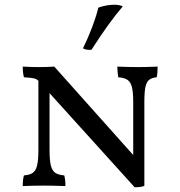

<svg xmlns="http://www.w3.org/2000/svg" viewBox="-20 -783 761 810"><path d="M645 -502Q645 -472 641 -457Q620 -455 609 -446Q598 -437 593.5 -415.5Q589 -394 589 -352V1Q576 7 548 7L189 -390V-150Q189 -107 194.5 -85Q200 -63 213 -54Q226 -45 251 -43Q256 -27 256 2Q202 0 167 0Q120 0 76 2Q76 -27 81 -43Q106 -45 118.5 -54Q131 -63 136.5 -85Q142 -107 142 -150V-442L141 -443Q134 -450 123 -452.5Q112 -455 81 -457Q76 -475 76 -502Q112 -500 146 -500Q177 -500 209 -502L542 -129V-352Q542 -394 536.5 -415.5Q531 -437 518 -446Q505 -455 479 -457Q475 -480 475 -502Q525 -500 561 -500Q599 -500 645 -502ZM330 -579Q375 -671 395 -751Q430 -763 462 -763Q484 -763 498 -756Q440 -689 366 -573Q345 -571 330 -579Z"/></svg>

Font: Vollkorn SC
Style: Regular
Weight: 400
Designer: Friedrich Althausen
Foundry: Friedrich Althausen
Version: Version 4.015